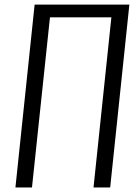

<svg xmlns="http://www.w3.org/2000/svg" viewBox="-20 -830 600 850"><path d="M48.3 0 133.3 -809.6H552.7L467.8 0H394L473.1 -753.4H201.2L121.6 0Z"/></svg>

Font: Oswald
Style: Light
Weight: 300
Designer: Vernon Adams
Foundry: Vernon Adams
Version: 3.0; ttfautohint (v0.95.6-bc232) -l 8 -r 50 -G 200 -x 0 -w "